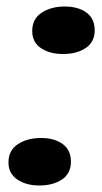

<svg xmlns="http://www.w3.org/2000/svg" viewBox="-20 -549 312 590"><path d="M174 -383Q133 -383 106 -401Q79 -419 79 -454Q79 -491 108 -510Q137 -529 179 -529Q220 -529 245.5 -510.5Q271 -492 271 -456Q271 -420 243.5 -401.5Q216 -383 174 -383ZM101 21Q60 21 33 2.5Q6 -16 6 -50Q6 -87 35 -106Q64 -125 106 -125Q147 -125 172.5 -106.5Q198 -88 198 -52Q198 -16 170.5 2.5Q143 21 101 21Z"/></svg>

Font: Sansita Swashed
Style: Bold
Weight: 700
Designer: Pablo Cosgaya
Foundry: Omnibus-Type
Version: Version 1.003; ttfautohint (v1.8.3)